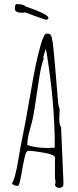

<svg xmlns="http://www.w3.org/2000/svg" viewBox="-20 -913 380 933"><path d="M102.5 -853Q92.8 -851.1 86.4 -851.1Q52.2 -851.1 52.2 -871.1Q52.2 -888.7 58.6 -893.1Q94.7 -893.1 103.5 -881.8Q104.5 -881.3 115.5 -877.7Q126.5 -874 134.3 -871.1Q142.1 -868.2 155 -863Q168 -857.9 177.5 -853.5Q187 -849.1 196.3 -844.2Q215.3 -833.5 215.3 -825.2Q215.3 -821.8 211.2 -819.3Q207 -816.9 204.3 -816.9Q201.7 -816.9 154.3 -833.7Q106.9 -850.6 102.5 -853ZM276.9 -293 288.1 -32.2V-21.5Q288.1 -9.8 285.2 -6.8Q277.3 0 268.1 0Q258.8 0 252.9 -4.9Q247.1 -9.8 247.1 -17.1Q250 -22.9 250 -28.8L247.1 -48.8V-147.9Q247.1 -161.1 194.3 -170.7Q141.6 -180.2 116.2 -180.2Q106.4 -180.2 98.6 -143.8Q90.8 -107.4 83.5 -64Q76.2 -20.5 68.8 -9.8Q45.4 -9.8 38.1 -22Q53.7 -44.4 68.1 -131.3Q82.5 -218.3 91.3 -257.6Q100.1 -296.9 122.8 -428.2Q145.5 -559.6 153.6 -596.4Q161.6 -633.3 166 -650.9Q170.4 -668.5 177.2 -692.4Q193.4 -750 206.1 -750Q221.7 -750 226.8 -742.9Q231.9 -735.8 235.6 -709.7Q239.3 -683.6 242.9 -643.3Q246.6 -603 249.5 -569.3Q258.8 -463.9 261 -430.7Q263.2 -397.5 270 -382.8Q268.1 -352.5 268.1 -330.8Q268.1 -309.1 276.9 -293ZM112.8 -208Q154.8 -193.8 213.9 -193.8Q226.1 -193.8 231.9 -195.8L236.8 -193.8Q246.1 -193.8 246.1 -203.1Q246.1 -412.1 207 -653.8Q206.5 -656.7 204.8 -664.6Q203.1 -672.4 203.1 -676.8Q190.9 -642.1 189.9 -632.8L192.9 -627Q189.5 -623.5 181.6 -592.5Q173.8 -561.5 159.9 -464.6Q146 -367.7 139.9 -340.1Q133.8 -312.5 127 -290Q112.8 -240.2 112.8 -213.9Z"/></svg>

Font: Amatic SC
Style: Regular
Weight: 400
Version: Version 1.004